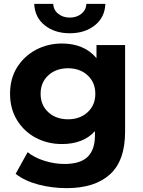

<svg xmlns="http://www.w3.org/2000/svg" viewBox="-20 -771 740 993"><path d="M325 202Q249 202 178.5 183.5Q108 165 61 128L123 16Q157 44 209.5 60.5Q262 77 313 77Q396 77 433.5 40Q471 3 471 -70V-93Q441 -59 397.5 -42.5Q354 -26 301 -26Q227 -26 166 -58Q105 -90 68.5 -149Q32 -208 32 -286Q32 -365 68.5 -423Q105 -481 166 -513.5Q227 -546 301 -546Q357 -546 402.5 -527Q448 -508 479 -470V-538H627V-90Q627 60 548.5 131Q470 202 325 202ZM332 -154Q393 -154 433 -190.5Q473 -227 473 -286Q473 -345 433 -381.5Q393 -418 332 -418Q270 -418 230 -381.5Q190 -345 190 -286Q190 -227 230 -190.5Q270 -154 332 -154ZM341 -599Q263 -599 211.5 -640Q160 -681 157 -751H255Q257 -719 281.5 -699.5Q306 -680 341 -680Q376 -680 400.5 -699.5Q425 -719 427 -751H525Q522 -681 470.5 -640Q419 -599 341 -599Z"/></svg>

Font: Montserrat
Style: Bold
Weight: 700
Designer: Julieta Ulanovsky
Foundry: Julieta Ulanovsky
Version: Version 9.000; ttfautohint (v1.8.4.7-5d5b)